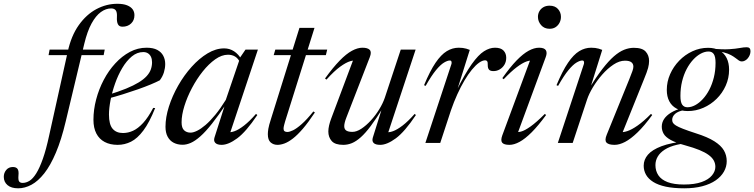

<svg xmlns="http://www.w3.org/2000/svg" viewBox="-193 -755 3984 1014"><path d="M63.5 -464 69 -493H360L354.5 -464ZM154 -113.5Q131 -16.5 102.2 51.2Q73.5 119 40.8 160.5Q8 202 -27 220.8Q-62 239.5 -97 239.5Q-133.5 239.5 -153.2 222.8Q-173 206 -173 179Q-173 158 -160 142.5Q-147 127 -125 127Q-107.5 127 -100.2 137.2Q-93 147.5 -95.5 171.5Q-97.5 196 -91.8 203.5Q-86 211 -73.5 211Q-55 211 -37 199.8Q-19 188.5 -1.5 160.5Q16 132.5 33.2 84Q50.5 35.5 66.5 -39L164.5 -481Q183 -566 223 -622.2Q263 -678.5 316 -706.8Q369 -735 426.5 -735Q458 -735 478 -727Q498 -719 507.5 -705.8Q517 -692.5 517 -675Q517 -647.5 499.2 -630.8Q481.5 -614 453.5 -614Q436 -614 429.5 -627.5Q423 -641 424.5 -665Q426 -690 418.5 -700.2Q411 -710.5 394 -710.5Q366 -710.5 339.5 -691.2Q313 -672 290.5 -631Q268 -590 252 -523.5Z M563.5 -480Q531 -480 503 -456.8Q475 -433.5 452.8 -396Q430.5 -358.5 414.8 -314Q399 -269.5 390.8 -226.2Q382.5 -183 382.5 -150Q382.5 -97.5 401.8 -75Q421 -52.5 456.5 -52.5Q483.5 -52.5 509.8 -64.5Q536 -76.5 562.8 -105.5Q589.5 -134.5 616 -185L626.5 -184.5Q596 -108 564.2 -65.8Q532.5 -23.5 499 -6.8Q465.5 10 428.5 10Q388.5 10 359.8 -5.2Q331 -20.5 315.8 -50Q300.5 -79.5 300.5 -122.5Q300.5 -175.5 314.8 -229.8Q329 -284 354.8 -333Q380.5 -382 415.8 -420.2Q451 -458.5 492.8 -480.8Q534.5 -503 581 -503Q616 -503 637.5 -491.5Q659 -480 669.2 -460.5Q679.5 -441 679.5 -417Q679.5 -395.5 672.8 -373.2Q666 -351 651 -331Q633 -321.5 603 -309Q573 -296.5 535.2 -283.2Q497.5 -270 456 -257Q414.5 -244 374 -233.5L376.5 -253.5Q432.5 -270.5 472.8 -287Q513 -303.5 539.5 -319.8Q566 -336 581.5 -353Q597 -370 603.5 -388.2Q610 -406.5 610 -426Q610 -442.5 604.5 -454.5Q599 -466.5 588.8 -473.2Q578.5 -480 563.5 -480Z M940 -29.5 998.5 -212.5H1006Q961.5 -146 927.2 -102.8Q893 -59.5 865.2 -35Q837.5 -10.5 814.8 -0.5Q792 9.5 771.5 9.5Q745 9.5 724.5 -1Q704 -11.5 692.5 -32.8Q681 -54 681 -85.5Q681 -135.5 699 -192Q717 -248.5 748 -303Q779 -357.5 819 -402Q859 -446.5 903 -473Q947 -499.5 991 -499.5Q1019.5 -499.5 1043 -484.2Q1066.5 -469 1084 -439L1076 -423Q1065 -446.5 1048.8 -456.2Q1032.5 -466 1011 -466Q978 -466 943.8 -441.8Q909.5 -417.5 877.8 -377.8Q846 -338 820.8 -290.2Q795.5 -242.5 780.8 -195Q766 -147.5 766 -109Q766 -79.5 779.2 -67Q792.5 -54.5 813.5 -54.5Q828 -54.5 848.2 -64.5Q868.5 -74.5 892.5 -95Q916.5 -115.5 943.8 -148.5Q971 -181.5 999.5 -227.5L1076.5 -453.5L1103.5 -493H1169L1018.5 -41.5L1008.5 -58Q1022.5 -54 1044.8 -61.8Q1067 -69.5 1096 -92Q1125 -114.5 1159 -153.5L1166 -147.5Q1106.5 -59 1059.8 -24.5Q1013 10 977.5 10Q954 10 944 -0.5Q934 -11 940 -29.5Z M1252.5 -464 1261 -493H1535L1528 -464ZM1313 -114.5Q1310 -104 1308 -96.5Q1306 -89 1305.2 -84Q1304.5 -79 1304.5 -75Q1304.5 -66 1309.8 -62Q1315 -58 1324.5 -58Q1336 -58 1354.8 -67Q1373.5 -76 1400.2 -99.5Q1427 -123 1462 -166.5L1470 -161Q1435.5 -109 1406.8 -75.5Q1378 -42 1354 -23.5Q1330 -5 1309.8 2.5Q1289.5 10 1272.5 10Q1251 10 1236.2 -3Q1221.5 -16 1221.5 -46.5Q1221.5 -57.5 1224.2 -75Q1227 -92.5 1238.5 -128L1388.5 -608H1468Z M1776 -28.5 1825 -185H1829Q1793.5 -127.5 1765.2 -89.8Q1737 -52 1712.5 -30.2Q1688 -8.5 1665.8 0.8Q1643.5 10 1620 10Q1576.5 10 1558.8 -10.2Q1541 -30.5 1541 -60.5Q1541 -75 1545 -92.5Q1549 -110 1556 -128.5L1677 -451L1689.5 -433.5Q1678.5 -438 1656.8 -431.8Q1635 -425.5 1603.5 -402.8Q1572 -380 1531 -334.5L1523.5 -340.5Q1565.5 -398.5 1600.5 -434.5Q1635.5 -470.5 1665.5 -486.8Q1695.5 -503 1721 -503Q1749 -503 1759.8 -491.5Q1770.5 -480 1760 -453L1636 -133.5Q1630.5 -119.5 1627.8 -108.2Q1625 -97 1625 -89Q1625 -72.5 1635.8 -65.5Q1646.5 -58.5 1668 -58.5Q1690 -58.5 1715.5 -75.2Q1741 -92 1765.8 -119Q1790.5 -146 1809.8 -177.5Q1829 -209 1839 -238L1923.5 -493H2002L1853 -42.5L1846 -58Q1860 -54 1882.2 -62Q1904.5 -70 1933.5 -92.2Q1962.5 -114.5 1997 -153.5L2003.5 -147.5Q1944 -58.5 1897.2 -24.2Q1850.5 10 1815 10Q1790 10 1780.2 0Q1770.5 -10 1776 -28.5Z M2191.5 -418Q2193 -424.5 2191.2 -430Q2189.5 -435.5 2182.5 -435.5Q2170.5 -435.5 2152 -424.5Q2133.5 -413.5 2109.5 -384.5Q2085.5 -355.5 2055 -301.5L2046.5 -305Q2078 -380.5 2107.2 -423.5Q2136.5 -466.5 2166.5 -484.8Q2196.5 -503 2229.5 -503Q2241 -503 2250.8 -501.8Q2260.5 -500.5 2269.5 -498Q2278.5 -495.5 2288 -491.5L2220.5 -276.5H2218Q2263.5 -367.5 2298.5 -416.5Q2333.5 -465.5 2363 -484.2Q2392.5 -503 2421 -503Q2452 -503 2466.2 -488Q2480.5 -473 2480.5 -450Q2480.5 -429 2471 -413.2Q2461.5 -397.5 2446.2 -388.5Q2431 -379.5 2413 -379.5Q2396.5 -379.5 2389.8 -387Q2383 -394.5 2383 -410Q2383.5 -426 2380 -431.2Q2376.5 -436.5 2369.5 -436.5Q2355 -436.5 2337 -423.8Q2319 -411 2299.2 -387Q2279.5 -363 2260 -330Q2240.5 -297 2222.2 -257Q2204 -217 2188.5 -172L2132 0H2053.5Z M2459.5 -39.5 2611 -448.5 2621.5 -434.5Q2607.5 -437.5 2586.2 -429.8Q2565 -422 2535.8 -400Q2506.5 -378 2467 -336.5L2460 -342.5Q2501 -400.5 2535.2 -435.8Q2569.5 -471 2598.8 -487Q2628 -503 2654 -503Q2681.5 -503 2689.8 -489.8Q2698 -476.5 2689 -453L2537.5 -42L2526.5 -60.5Q2538.5 -55 2558.2 -60Q2578 -65 2609 -87Q2640 -109 2684.5 -153.5L2691 -147.5Q2649.5 -91 2614.8 -56.2Q2580 -21.5 2551 -5.8Q2522 10 2497.5 10Q2468.5 10 2459.2 -1.5Q2450 -13 2459.5 -39.5ZM2648 -666Q2648 -682 2655.5 -695.5Q2663 -709 2676.8 -717Q2690.5 -725 2709.5 -725Q2738 -725 2753.8 -707.5Q2769.5 -690 2769.5 -666Q2769.5 -649.5 2762.2 -635.2Q2755 -621 2741.8 -612Q2728.5 -603 2709.5 -603Q2681.5 -603 2664.8 -622.2Q2648 -641.5 2648 -666Z M2754.5 -301.5 2746 -305Q2777.5 -380.5 2806.8 -423.5Q2836 -466.5 2866 -484.8Q2896 -503 2929 -503Q2940.5 -503 2950.2 -501.8Q2960 -500.5 2969 -498Q2978 -495.5 2987.5 -491.5L2922.5 -284H2916Q2955.5 -348 2988.2 -390.5Q3021 -433 3049.2 -457.5Q3077.5 -482 3103.2 -492.2Q3129 -502.5 3154.5 -502.5Q3199 -502.5 3217 -482.5Q3235 -462.5 3235 -433Q3235 -416.5 3229.8 -396.2Q3224.5 -376 3207.5 -335L3089.5 -42L3081.5 -57.5Q3096.5 -55 3119.8 -62.5Q3143 -70 3174.2 -91.8Q3205.5 -113.5 3245 -153.5L3251.5 -147.5Q3210 -90.5 3174 -55.8Q3138 -21 3108 -5.5Q3078 10 3053 10Q3021 10 3010 -2Q2999 -14 3011.5 -44L3131 -338Q3142.5 -366.5 3147.2 -380.2Q3152 -394 3152 -403Q3152 -418 3141.5 -426.2Q3131 -434.5 3107.5 -434.5Q3078 -434.5 3046.8 -413.8Q3015.5 -393 2987.2 -360.8Q2959 -328.5 2938 -293.5Q2917 -258.5 2907.5 -229.5L2831.5 0H2753L2891 -418Q2892.5 -424.5 2890.8 -430Q2889 -435.5 2882 -435.5Q2870 -435.5 2851.5 -424.5Q2833 -413.5 2809 -384.5Q2785 -355.5 2754.5 -301.5Z M3724.5 -430.5Q3716.5 -430.5 3709.2 -435.5Q3702 -440.5 3692 -448.2Q3682 -456 3667.5 -464Q3653 -472 3630.5 -478Q3608 -484 3576 -485L3568.5 -497.5Q3625 -493 3659.2 -495.2Q3693.5 -497.5 3714.2 -501.5Q3735 -505.5 3750.5 -505.5Q3761 -505.5 3765.8 -500.2Q3770.5 -495 3770.5 -485Q3770.5 -474 3766.5 -464.2Q3762.5 -454.5 3756 -446.8Q3749.5 -439 3741.2 -434.8Q3733 -430.5 3724.5 -430.5ZM3437.5 -188.5Q3457.5 -188.5 3478.2 -199.5Q3499 -210.5 3518.5 -231.5Q3538 -252.5 3553 -281.2Q3568 -310 3577 -346Q3586 -382 3586 -423Q3586 -455.5 3576.8 -469.2Q3567.5 -483 3549 -483Q3529 -483 3508 -471.8Q3487 -460.5 3467.8 -439.8Q3448.5 -419 3433.2 -390Q3418 -361 3409.2 -325.2Q3400.5 -289.5 3400.5 -248Q3400.5 -215.5 3410 -202Q3419.5 -188.5 3437.5 -188.5ZM3546.5 -502.5Q3582.5 -502.5 3607.2 -488.2Q3632 -474 3644.8 -448Q3657.5 -422 3657.5 -387Q3657.5 -342.5 3639.8 -302.8Q3622 -263 3591.5 -233Q3561 -203 3521.8 -185.8Q3482.5 -168.5 3439.5 -168.5Q3404 -168.5 3379.2 -182Q3354.5 -195.5 3341.5 -220.5Q3328.5 -245.5 3328.5 -280Q3328.5 -323.5 3346 -363.2Q3363.5 -403 3394 -434.5Q3424.5 -466 3463.8 -484.2Q3503 -502.5 3546.5 -502.5ZM3421 239.5Q3364 239.5 3323.2 230.8Q3282.5 222 3256.8 205.8Q3231 189.5 3218.8 167.8Q3206.5 146 3206.5 120Q3206.5 88 3228.8 62Q3251 36 3300.5 17.2Q3350 -1.5 3431.5 -9.5H3471.5V0.5Q3419.5 0.5 3381.2 9.8Q3343 19 3318 35Q3293 51 3280.8 71.8Q3268.5 92.5 3268.5 117Q3268.5 147.5 3284 170.8Q3299.5 194 3332.8 206.8Q3366 219.5 3419 219.5Q3476 219.5 3512.8 206.2Q3549.5 193 3567.2 171.2Q3585 149.5 3585 126Q3585 108 3576.5 92.5Q3568 77 3549.2 63.2Q3530.5 49.5 3500.5 37.2Q3470.5 25 3427 13Q3376 -1 3349 -16Q3322 -31 3312 -48.5Q3302 -66 3302 -86Q3302 -108 3314.2 -126.5Q3326.5 -145 3350.5 -159.8Q3374.5 -174.5 3408.5 -184L3420.5 -173.5Q3387.5 -167.5 3372.2 -153.5Q3357 -139.5 3357 -122Q3357 -113.5 3360.8 -106.8Q3364.5 -100 3376.8 -92.2Q3389 -84.5 3414 -74.8Q3439 -65 3482 -51Q3544 -31.5 3579.5 -9Q3615 13.5 3630 39.2Q3645 65 3645 96Q3645 125.5 3630.2 151.5Q3615.5 177.5 3586.8 197.5Q3558 217.5 3516.2 228.5Q3474.5 239.5 3421 239.5Z"/></svg>

Font: Newsreader 60pt
Style: Italic
Weight: 400
Italic angle: -17°
Designer: Hugues Gentile
Foundry: Production Type
Version: Version 1.003